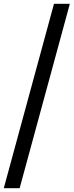

<svg xmlns="http://www.w3.org/2000/svg" viewBox="-20 -738 390 1017"><path d="M266 -718 0 259H84L350 -718Z"/></svg>

Font: LT Superior Serif Semibold
Style: Regular
Weight: 600
Designer: Daniel Lyons
Foundry: LyonsType
Version: Version 2.120;FEAKit 1.0